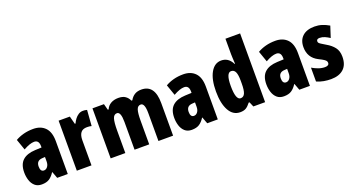

<svg xmlns="http://www.w3.org/2000/svg" viewBox="-50 -1372 3666 1994"><g transform="rotate(-20 1783.0 -375.0)"><path d="M266 -563Q349 -563 397 -513.5Q445 -464 445 -363V0H328L301 -73H298Q271 -31 239.5 -10.5Q208 10 156 10Q109 10 80 -16Q51 -42 38 -83Q25 -124 25 -169Q25 -258 72.5 -301.5Q120 -345 211 -349L283 -352V-366Q283 -434 230 -434Q183 -434 111 -393L69 -513Q110 -537 159.5 -550Q209 -563 266 -563ZM253 -245Q187 -242 187 -176Q187 -119 226 -119Q250 -119 266.5 -141Q283 -163 283 -198V-247Z M816 -563Q826 -563 836 -562Q846 -561 861 -557L848 -383Q829 -389 798 -389Q750 -389 728.5 -360.5Q707 -332 707 -278V0H545V-553H669L692 -465H700Q710 -488 726.5 -510.5Q743 -533 766 -548Q789 -563 816 -563Z M1461 -563Q1609 -563 1609 -360V0H1447V-307Q1447 -419 1403 -419Q1369 -419 1357 -381.5Q1345 -344 1345 -264V0H1183V-307Q1183 -419 1140 -419Q1106 -419 1093.5 -379Q1081 -339 1081 -248V0H919V-553H1046L1064 -485H1073Q1089 -523 1124 -543Q1159 -563 1207 -563Q1256 -563 1284.5 -542.5Q1313 -522 1326 -490H1337Q1356 -525 1386.5 -544Q1417 -563 1461 -563Z M1924 -563Q2007 -563 2055 -513.5Q2103 -464 2103 -363V0H1986L1959 -73H1956Q1929 -31 1897.5 -10.5Q1866 10 1814 10Q1767 10 1738 -16Q1709 -42 1696 -83Q1683 -124 1683 -169Q1683 -258 1730.5 -301.5Q1778 -345 1869 -349L1941 -352V-366Q1941 -434 1888 -434Q1841 -434 1769 -393L1727 -513Q1768 -537 1817.5 -550Q1867 -563 1924 -563ZM1911 -245Q1845 -242 1845 -176Q1845 -119 1884 -119Q1908 -119 1924.5 -141Q1941 -163 1941 -198V-247Z M2349 10Q2270 10 2227 -67.5Q2184 -145 2184 -278Q2184 -411 2227 -487Q2270 -563 2344 -563Q2382 -563 2412 -544Q2442 -525 2464 -482H2469Q2467 -520 2465.5 -546Q2464 -572 2464 -588V-760H2626V0H2496L2473 -54H2464Q2438 -20 2413.5 -5Q2389 10 2349 10ZM2402 -125Q2435 -125 2449.5 -158Q2464 -191 2464 -265V-297Q2464 -363 2449.5 -393.5Q2435 -424 2403 -424Q2348 -424 2348 -280Q2348 -125 2402 -125Z M2942 -563Q3025 -563 3073 -513.5Q3121 -464 3121 -363V0H3004L2977 -73H2974Q2947 -31 2915.5 -10.5Q2884 10 2832 10Q2785 10 2756 -16Q2727 -42 2714 -83Q2701 -124 2701 -169Q2701 -258 2748.5 -301.5Q2796 -345 2887 -349L2959 -352V-366Q2959 -434 2906 -434Q2859 -434 2787 -393L2745 -513Q2786 -537 2835.5 -550Q2885 -563 2942 -563ZM2929 -245Q2863 -242 2863 -176Q2863 -119 2902 -119Q2926 -119 2942.5 -141Q2959 -163 2959 -198V-247Z M3542 -170Q3542 -81 3492 -35.5Q3442 10 3353 10Q3313 10 3273.5 3Q3234 -4 3196 -21V-174Q3226 -156 3262.5 -142.5Q3299 -129 3336 -129Q3381 -129 3381 -161Q3381 -170 3376.5 -179Q3372 -188 3354.5 -200Q3337 -212 3298 -231Q3195 -283 3195 -400Q3195 -477 3242 -520Q3289 -563 3375 -563Q3418 -563 3456 -551Q3494 -539 3534 -516L3494 -393Q3469 -410 3441.5 -422Q3414 -434 3385 -434Q3351 -434 3351 -408Q3351 -399 3355.5 -392Q3360 -385 3377 -374Q3394 -363 3429 -342Q3479 -314 3510.5 -274Q3542 -234 3542 -170Z"/></g></svg>

Font: Noto Sans Lao UI ExtCond Blk
Style: Regular
Weight: 900
Width: 2
Designer: Monotype Design Team
Foundry: Monotype Imaging Inc.
Version: Version 2.000; ttfautohint (v1.8.4.7-5d5b)